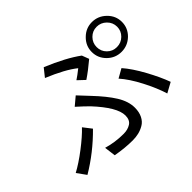

<svg xmlns="http://www.w3.org/2000/svg" viewBox="-161 -1027 1322 1322"><g transform="rotate(-45 500.0 -366.0)"><path d="M839.8 -502Q881.8 -502 911.1 -530.8Q940.4 -559.6 940.4 -600.6Q940.4 -641.6 910.6 -670.9Q880.9 -700.2 839.8 -700.2Q798.8 -700.2 770 -670.9Q741.2 -641.6 741.2 -600.6Q741.2 -559.6 770 -530.8Q798.8 -502 839.8 -502ZM693.4 -600.6Q693.4 -660.2 737.3 -703.1Q780.3 -746.1 839.8 -746.1Q899.4 -746.1 943.4 -703.1Q987.3 -660.2 987.3 -600.6Q987.3 -541 943.4 -498Q899.4 -456.1 839.8 -456.1Q780.3 -456.1 737.3 -498Q693.4 -541 693.4 -600.6ZM531.2 -491.2 481.4 -538.1Q509.8 -556.6 548.8 -587.9Q478.5 -644.5 338.9 -702.1L385.7 -760.7Q539.1 -697.3 627.9 -631.8L647.5 -580.1Q585 -527.3 531.2 -491.2ZM302.7 13.7 292 -69.3Q367.2 -46.9 450.2 -46.9Q491.2 -46.9 520 -65.4Q548.8 -84 548.8 -127.9Q548.8 -208 422.9 -342.8Q389.6 -376 343.8 -417L404.3 -467.8Q413.1 -459 475.6 -391.6Q551.8 -311.5 592.3 -246.6Q632.8 -181.6 632.8 -120.1Q632.8 -77.1 617.2 -45.9Q601.6 -14.6 574.7 1Q547.9 16.6 520.5 22.9Q493.2 29.3 462.9 29.3Q388.7 29.3 302.7 13.7ZM932.6 -71.3 859.4 -31.2Q836.9 -105.5 790 -195.8Q743.2 -286.1 694.3 -340.8L759.8 -377.9Q808.6 -322.3 857.9 -231.9Q907.2 -141.6 932.6 -71.3ZM279.3 -282.2 326.2 -221.7Q210.9 -104.5 74.2 -23.4L26.4 -89.8Q86.9 -122.1 161.6 -179.2Q236.3 -236.3 279.3 -282.2Z"/></g></svg>

Font: Nasu
Style: Regular
Weight: 400
Designer: Ryoko NISHIZUKA (kana &amp; ideographs); Paul D. Hunt (Latin, Greek &amp; Cyrillic); Wenlong ZHANG (bopomofo); Sandoll C
Version: Version 2014.1215